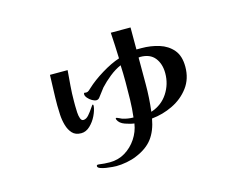

<svg xmlns="http://www.w3.org/2000/svg" viewBox="-86 -678 1172 893"><g transform="rotate(-15 500.0 -231.0)"><path d="M704 -287Q704 -234 675.5 -190.5Q647 -147 595 -130Q603 -195 603 -260Q603 -325 603 -389Q606 -390 611 -390Q658 -390 681 -361Q704 -332 704 -287ZM343 -225V-228Q343 -233 340 -233Q338 -233 328.5 -218.5Q319 -204 306.5 -189.5Q294 -175 280 -175Q271 -175 266.5 -187Q262 -199 261 -216.5Q260 -234 260 -249Q260 -264 260 -270Q260 -308 263 -344.5Q266 -381 269 -418H184Q183 -381 181.5 -344.5Q180 -308 180 -271Q180 -252 181.5 -226Q183 -200 190 -175.5Q197 -151 212 -134.5Q227 -118 255 -118Q278 -118 297.5 -136.5Q317 -155 329 -180Q341 -205 343 -225ZM802 -292Q802 -344 777 -373.5Q752 -403 712 -415.5Q672 -428 627 -428Q621 -428 615 -428Q609 -428 603 -428V-534H508Q512 -471 514 -409Q474 -396 427.5 -367.5Q381 -339 350 -310Q346 -306 339.5 -300.5Q333 -295 326 -295Q320 -295 316 -296Q314 -294 314 -289Q314 -281 322.5 -271Q331 -261 342.5 -254.5Q354 -248 362 -248Q371 -248 377 -255Q385 -265 393 -276Q401 -287 409 -297Q430 -320 457.5 -342Q485 -364 513 -376Q514 -356 514.5 -335.5Q515 -315 515 -295Q515 -253 514 -210Q513 -167 508 -126Q495 -126 482 -128Q469 -130 456 -134Q452 -136 442 -140.5Q432 -145 430 -145Q427 -145 427 -142Q427 -141 427.5 -140Q428 -139 428 -137Q436 -118 461.5 -109Q487 -100 505 -98Q499 -59 477 -26Q455 7 422 27Q389 47 348 47Q335 47 322 46Q309 45 295 43Q294 43 293 43Q292 43 291 43Q285 43 285 49Q285 56 296.5 60.5Q308 65 324 67.5Q340 70 354 71Q368 72 373 72Q396 72 423 67Q450 62 471 53Q525 31 552.5 -5.5Q580 -42 590 -99Q643 -104 691.5 -127.5Q740 -151 771 -192.5Q802 -234 802 -292Z"/></g></svg>

Font: UoqMunThenKhung
Style: Regular
Weight: 400
Designer: Font-Kai, 金井和夫, 宇文滿月
Foundry: Kazuo Kanai, Moonlit Owen
Version: Version 1.197